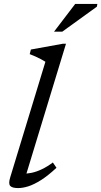

<svg xmlns="http://www.w3.org/2000/svg" viewBox="-20 -949 516 979"><path d="M211.5 -634Q202.5 -640 189.2 -647Q176 -654 161 -660.8Q146 -667.5 131.5 -673L137.5 -696.5L300.5 -726H316.5L108 -41.5L96 -64Q116 -62.5 141 -67.8Q166 -73 193.8 -86.2Q221.5 -99.5 249.5 -120.5L268 -93.5Q224.5 -53 188.8 -30.5Q153 -8 124.5 1Q96 10 72.5 10Q42.5 10 32.2 -1Q22 -12 32 -44.5ZM255.5 -787.5 363.5 -929H476.5L474 -915L297.5 -787.5Z"/></svg>

Font: Newsreader 12pt
Style: Italic
Weight: 400
Italic angle: -17°
Version: Version 1.003